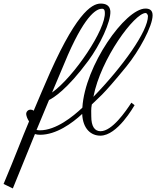

<svg xmlns="http://www.w3.org/2000/svg" viewBox="-202 -758 876 1077"><path d="M614 -710C501 -710 274 -390 260 -154C207 -104 112 -27 22 -27C16 -27 9 -28 3 -29L73 -197C96 -208 173 -254 294 -418C358 -505 421 -636 417 -696C414 -727 392 -738 363 -738C311 -738 218 -681 48 -280C48 -280 26 -230 -13 -137C-18 -141 -24 -143 -30 -143C-45 -143 -56 -131 -55 -117C-54 -107 -49 -92 -39 -77C-79 17 -116 118 -182 274L-130 299C-129 296 -70 150 -6 -6C3 -3 13 -2 23 -2C113 -2 202 -66 259 -119C263 -33 310 3 361 3C457 3 548 -161 553 -168L535 -182C503 -133 427 -22 362 -22C329 -22 310 -49 310 -105C310 -125 308 -147 313 -172C349 -209 366 -212 507 -385C578 -472 654 -611 654 -672C654 -701 637 -710 614 -710ZM386 -689C394 -595 212 -326 90 -239C126 -323 157 -399 179 -450C284 -689 346 -709 370 -709C382 -709 386 -700 386 -689ZM322 -215C363 -429 553 -685 615 -685C622 -685 628 -673 628 -668C628 -583 488 -386 322 -215Z"/></svg>

Font: Parisienne
Style: Regular
Weight: 400
Designer: Astigmatic (AOETI)
Foundry: Astigmatic (AOETI)
Version: Version 1.000